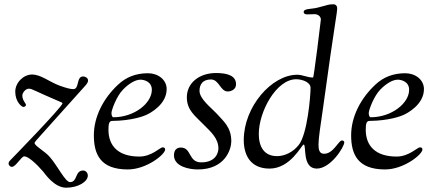

<svg xmlns="http://www.w3.org/2000/svg" viewBox="-20 -777 2025 894"><path d="M20 -16C20 -7 28 0 35 0C54 0 79 -49 93 -49C112 -49 150 -14 181 22C188 30 232 97 288 97C344 97 389 69 389 40C389 31 382 17 367 17C328 17 342 71 306 71C284 71 248 -5 212 -46C190 -72 141 -98 141 -111C141 -115 147 -122 176 -154L369 -369C377 -378 390 -390 390 -402C390 -414 378 -421 367 -421C334 -421 351 -362 321 -362C308 -362 289 -367 258 -378C207 -397 171 -430 129 -430C89 -430 51 -392 51 -350C51 -303 81 -279 89 -279C95 -279 101 -284 101 -288C101 -296 84 -309 84 -332C84 -345 99 -364 114 -364C131 -364 135 -356 267 -300C270 -299 271 -297 271 -296C271 -280 29 -32 29 -32C22 -25 20 -21 20 -16Z M417 -147C417 -58 448 12 575 12C662 12 749 -58 749 -81C749 -87 745 -91 737 -91C726 -91 686 -48 629 -48C530 -48 485 -98 485 -173C485 -199 488 -214 502 -214C596 -215 650 -237 659 -241C678 -249 756 -290 756 -362C756 -406 716 -436 669 -436C613 -436 567 -418 530 -383C461 -319 417 -233 417 -147ZM499 -251C499 -264 522 -328 552 -359C578 -386 609 -406 634 -406C651 -406 687 -397 687 -359C687 -296 605 -231 508 -231C501 -231 499 -244 499 -251Z M790 -54C790 -1 862 12 901 12C1029 12 1057 -83 1057 -119C1057 -186 1019 -214 988 -249C964 -275 909 -316 909 -354C909 -384 924 -407 962 -407C1001 -407 1005 -351 1041 -351C1046 -351 1079 -354 1079 -385C1079 -424 1040 -437 986 -437C908 -437 850 -391 850 -324C850 -264 888 -238 928 -197C964 -161 997 -132 997 -85C997 -73 990 -21 917 -21C856 -21 873 -90 822 -90C810 -90 790 -85 790 -54Z M1115 -125C1115 -50 1150 8 1235 8C1334 8 1385 -104 1394 -104C1408 -104 1385 8 1455 8C1520 8 1583 -93 1583 -114C1583 -118 1580 -123 1572 -123C1556 -123 1533 -61 1489 -61C1466 -61 1463 -82 1463 -104C1463 -134 1473 -197 1484 -273C1540 -682 1550 -714 1550 -740C1550 -749 1543 -757 1534 -757C1507 -757 1513 -755 1457 -741C1429 -734 1394 -738 1394 -721C1394 -714 1400 -710 1410 -710C1411 -710 1434 -711 1445 -711C1460 -711 1474 -701 1474 -686C1474 -679 1441 -416 1438 -416C1410 -416 1390 -429 1364 -429C1245 -429 1115 -280 1115 -125ZM1185 -153C1185 -258 1267 -408 1359 -408C1386 -408 1426 -395 1426 -368C1426 -328 1411 -152 1371 -102C1345 -69 1306 -50 1270 -50C1209 -50 1185 -95 1185 -153Z M1615 -147C1615 -58 1646 12 1773 12C1860 12 1947 -58 1947 -81C1947 -87 1943 -91 1935 -91C1924 -91 1884 -48 1827 -48C1728 -48 1683 -98 1683 -173C1683 -199 1686 -214 1700 -214C1794 -215 1848 -237 1857 -241C1876 -249 1954 -290 1954 -362C1954 -406 1914 -436 1867 -436C1811 -436 1765 -418 1728 -383C1659 -319 1615 -233 1615 -147ZM1697 -251C1697 -264 1720 -328 1750 -359C1776 -386 1807 -406 1832 -406C1849 -406 1885 -397 1885 -359C1885 -296 1803 -231 1706 -231C1699 -231 1697 -244 1697 -251Z"/></svg>

Font: OFL Sorts Mill Goudy
Style: Italic
Weight: 500
Italic angle: -6°
Version: Version 003.000